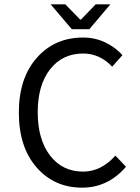

<svg xmlns="http://www.w3.org/2000/svg" viewBox="-20 -843 640 875"><path d="M307.1 -710 210.9 -823.2H277.8L345.2 -753.9H349.1L416 -823.2H482.9L387.2 -710ZM354 12.2Q227.5 12.2 146.7 -80.1Q65.9 -172.4 65.9 -330.1Q65.9 -486.8 147.5 -579.3Q229 -671.9 358.9 -671.9Q414.1 -671.9 460.2 -649.4Q506.3 -627 538.1 -591.8L491.2 -539.1Q434.6 -599.1 358.9 -599.1Q264.2 -599.1 208 -526.9Q151.9 -454.6 151.9 -332Q151.9 -207.5 208 -134.3Q264.2 -61 358.9 -61Q440.9 -61 505.9 -133.8L554.2 -83Q472.2 12.2 354 12.2Z"/></svg>

Font: Office Code Pro D
Style: Regular
Weight: 400
Designer: Nathan Rutzky & Paul D. Hunt
Foundry: Adobe Systems Incorporated
Version: Version 1.004;PS 001.004;hotconv 1.0.70;makeotf.lib2.5.58329